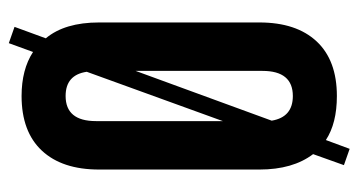

<svg xmlns="http://www.w3.org/2000/svg" viewBox="-209 -568 814 436"><g transform="rotate(-90 198.0 -350.0)"><path d="M66 -46Q31 -92 31 -168V-532Q31 -616 74 -662Q117 -708 198 -708Q258 -708 298 -682L318 -737L355 -724L329 -653Q365 -610 365 -532V-168Q365 -84 322 -38Q279 8 198 8Q136 8 98 -17L78 37L41 24ZM141 -251 253 -560Q246 -608 198 -608Q141 -608 141 -539ZM255 -161V-449L142 -140Q150 -92 198 -92Q255 -92 255 -161Z"/></g></svg>

Font: Adderley Bold
Style: Regular
Weight: 700
Designer: gorohovskiy
Version: Version 1.003 November 13, 2017